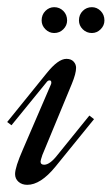

<svg xmlns="http://www.w3.org/2000/svg" viewBox="-77 -515 312 535"><path d="M65 -280Q66 -282 66 -285Q66 -291 61 -291Q56 -291 52 -285L-45 -166L-57 -175L53 -311Q85 -351 108 -351Q121 -351 128 -343.5Q135 -336 135 -326Q135 -310 123 -281L41 -83Q36 -68 36 -65Q36 -56 46 -56Q62 -56 83 -83L172 -193L185 -183L77 -50Q36 0 -1 0Q-16 0 -25.5 -8.5Q-35 -17 -35 -30Q-35 -49 -13 -99ZM214 -458Q214 -444 203.5 -433.5Q193 -423 179 -423Q164 -423 153.5 -433.5Q143 -444 143 -458Q143 -474 153.5 -484.5Q164 -495 179 -495Q193 -495 203.5 -484.5Q214 -474 214 -458ZM110 -458Q110 -444 99.5 -433.5Q89 -423 74 -423Q60 -423 49.5 -433.5Q39 -444 39 -458Q39 -474 49.5 -484.5Q60 -495 74 -495Q89 -495 99.5 -484.5Q110 -474 110 -458Z"/></svg>

Font: Dynalight
Style: Regular
Weight: 400
Designer: Astigmatic (AOETI)
Foundry: Astigmatic (AOETI)
Version: Version 1.000